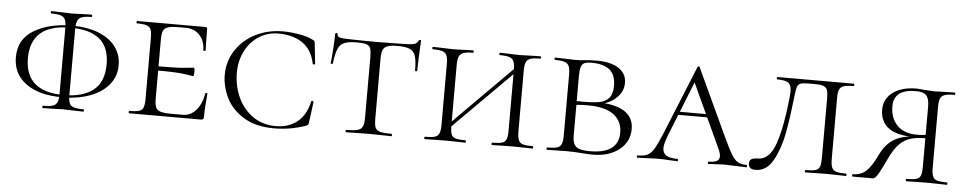

<svg xmlns="http://www.w3.org/2000/svg" viewBox="-35 -728 4884 970"><g transform="rotate(5 2407.5 -242.5)"><path d="M37 -232Q37 -325 114.5 -370.5Q192 -416 304 -416Q385 -416 442 -393Q499 -370 528.5 -329.5Q558 -289 558 -237Q558 -181 524 -139Q490 -97 428.5 -74Q367 -51 287 -51Q170 -51 103.5 -99.5Q37 -148 37 -232ZM497 -237Q497 -323 447 -364Q397 -405 299 -405Q98 -405 98 -233Q98 -63 295 -63Q390 -63 443.5 -104.5Q497 -146 497 -237ZM195 -468Q193 -468 193 -474Q193 -480 195 -480L239 -479Q275 -477 297 -477Q322 -477 358 -479L400 -480Q403 -480 403 -474Q403 -468 400 -468Q367 -468 351 -462Q335 -456 329 -441Q323 -426 323 -396V-69Q323 -39 328.5 -25Q334 -11 350 -5.5Q366 0 400 0Q403 0 403 6Q403 12 400 12L358 11Q320 9 297 9Q276 9 238 11L194 12Q192 12 192 6Q192 0 194 0Q229 0 245 -5.5Q261 -11 267 -25Q273 -39 273 -69V-399Q273 -429 267 -443Q261 -457 245 -462.5Q229 -468 195 -468Z M631 -12Q665 -12 681 -17Q697 -22 702.5 -36.5Q708 -51 708 -81V-387Q708 -417 702.5 -431Q697 -445 681 -450.5Q665 -456 631 -456Q629 -456 629 -462Q629 -468 631 -468H977Q987 -468 987 -460L988 -398Q989 -379 989 -350Q989 -347 983 -347Q977 -347 977 -350Q977 -397 950 -426Q923 -455 879 -455H845Q807 -455 789.5 -449.5Q772 -444 765.5 -430Q759 -416 759 -386V-85Q759 -56 765.5 -41.5Q772 -27 790 -21.5Q808 -16 845 -16H903Q942 -16 970 -48.5Q998 -81 1006 -133Q1006 -136 1011.5 -136Q1017 -136 1017 -133Q1010 -61 1010 -15Q1010 -7 1007 -3.5Q1004 0 995 0H631Q629 0 629 -6Q629 -12 631 -12ZM739 -228V-249Q854 -249 893 -253.5Q932 -258 937 -258Q942 -258 942 -237Q942 -215 937 -215Q933 -215 894.5 -221.5Q856 -228 739 -228Z M1523 -451Q1530 -448 1532 -445Q1534 -442 1535 -434L1546 -331Q1546 -328 1540.5 -327Q1535 -326 1534 -330Q1520 -400 1471.5 -433.5Q1423 -467 1348 -467Q1294 -467 1250 -439Q1206 -411 1181 -361.5Q1156 -312 1156 -251Q1156 -188 1181 -130.5Q1206 -73 1256 -36.5Q1306 0 1376 0Q1439 0 1483 -34.5Q1527 -69 1543 -140Q1543 -143 1548 -143Q1550 -143 1552.5 -141.5Q1555 -140 1555 -139L1541 -33Q1540 -25 1538 -22Q1536 -19 1527 -15Q1450 12 1367 12Q1273 12 1212 -26Q1151 -64 1123.5 -121Q1096 -178 1096 -236Q1096 -304 1132 -360Q1168 -416 1231 -448Q1294 -480 1371 -480Q1409 -480 1452.5 -472.5Q1496 -465 1523 -451Z M1635 -340Q1635 -338 1629.5 -338Q1624 -338 1624 -340Q1627 -362 1630.5 -412.5Q1634 -463 1634 -490Q1634 -495 1640 -495Q1646 -495 1646 -490Q1646 -477 1661 -473.5Q1676 -470 1698 -470Q1786 -468 1849 -468L1936 -469Q1954 -470 1983 -470Q2019 -470 2035.5 -474.5Q2052 -479 2057 -494Q2059 -497 2064 -497Q2069 -497 2069 -494Q2063 -386 2063 -340Q2063 -338 2057.5 -338Q2052 -338 2052 -340Q2052 -390 2044.5 -414Q2037 -438 2016.5 -447.5Q1996 -457 1953 -457Q1920 -457 1903 -451Q1886 -445 1879.5 -430.5Q1873 -416 1873 -387V-81Q1873 -50 1879 -36Q1885 -22 1903.5 -17Q1922 -12 1962 -12Q1964 -12 1964 -6Q1964 0 1962 0Q1931 0 1914 -1L1846 -2L1781 -1Q1763 0 1731 0Q1729 0 1729 -6Q1729 -12 1731 -12Q1770 -12 1788.5 -17Q1807 -22 1814 -36.5Q1821 -51 1821 -81V-389Q1821 -419 1816 -433Q1811 -447 1795.5 -452Q1780 -457 1746 -457Q1704 -457 1682.5 -447.5Q1661 -438 1651 -413.5Q1641 -389 1635 -340Z M2472 -456Q2469 -456 2469 -462Q2469 -468 2472 -468L2514 -467Q2552 -465 2575 -465Q2596 -465 2634 -467L2678 -468Q2680 -468 2680 -462Q2680 -456 2678 -456Q2643 -456 2627 -450.5Q2611 -445 2605 -431Q2599 -417 2599 -387V-81Q2599 -51 2605 -36.5Q2611 -22 2627 -17Q2643 -12 2678 -12Q2680 -12 2680 -6Q2680 0 2678 0Q2650 0 2634 -1L2575 -2L2514 -1Q2499 0 2472 0Q2469 0 2469 -6Q2469 -12 2472 -12Q2506 -12 2522 -17Q2538 -22 2543.5 -36.5Q2549 -51 2549 -81V-385Q2549 -415 2543.5 -429.5Q2538 -444 2522 -450Q2506 -456 2472 -456ZM2223 -65 2570 -413 2583 -400 2236 -53ZM2131 -456Q2129 -456 2129 -462Q2129 -468 2131 -468L2175 -467Q2211 -465 2233 -465Q2258 -465 2294 -467L2336 -468Q2339 -468 2339 -462Q2339 -456 2336 -456Q2303 -456 2287 -450Q2271 -444 2265 -429.5Q2259 -415 2259 -385V-81Q2259 -50 2264.5 -36Q2270 -22 2285.5 -17Q2301 -12 2336 -12Q2339 -12 2339 -6Q2339 0 2336 0Q2309 0 2294 -1L2233 -2L2174 -1Q2158 0 2130 0Q2128 0 2128 -6Q2128 -12 2130 -12Q2165 -12 2181 -17Q2197 -22 2203 -36.5Q2209 -51 2209 -81V-387Q2209 -417 2203 -431Q2197 -445 2181 -450.5Q2165 -456 2131 -456Z M3168 -142Q3168 -77 3116.5 -36.5Q3065 4 2984 4Q2959 4 2924 1Q2911 0 2892.5 -1Q2874 -2 2852 -2L2795 -1Q2778 0 2750 0Q2748 0 2748 -6Q2748 -12 2750 -12Q2785 -12 2801 -17Q2817 -22 2823 -36.5Q2829 -51 2829 -81V-387Q2829 -417 2823 -431Q2817 -445 2801 -450.5Q2785 -456 2751 -456Q2749 -456 2749 -462Q2749 -468 2751 -468L2795 -467Q2831 -465 2852 -465Q2877 -465 2904 -468Q2914 -469 2928.5 -470Q2943 -471 2963 -471Q3034 -471 3074 -444.5Q3114 -418 3114 -371Q3114 -325 3077 -292Q3040 -259 2982 -251L3017 -260Q3089 -255 3128.5 -225.5Q3168 -196 3168 -142ZM2879 -385V-256L2858 -261Q2875 -258 2906 -258Q2962 -258 2993 -263.5Q3024 -269 3042 -289.5Q3060 -310 3060 -352Q3060 -407 3029 -432.5Q2998 -458 2937 -458Q2913 -458 2901 -452.5Q2889 -447 2884 -431.5Q2879 -416 2879 -385ZM3112 -119Q3112 -176 3069 -209Q3026 -242 2936 -242Q2885 -242 2858 -236L2879 -243V-81Q2879 -43 2897 -27.5Q2915 -12 2967 -12Q3112 -12 3112 -119Z M3396 -250H3578L3585 -234H3380ZM3761 0Q3743 0 3703 -2Q3665 -4 3647 -4Q3633 -4 3607 -2Q3583 0 3570 0Q3566 0 3566 -6Q3566 -12 3570 -12Q3597 -12 3610.5 -19Q3624 -26 3624 -43Q3624 -59 3612 -84L3454 -426L3476 -434L3352 -123Q3336 -81 3336 -61Q3336 -35 3354.5 -23.5Q3373 -12 3410 -12Q3415 -12 3415 -6Q3415 0 3410 0Q3395 0 3369 -2Q3341 -4 3317 -4Q3292 -4 3258 -2Q3228 0 3210 0Q3206 0 3206 -6Q3206 -12 3210 -12Q3241 -12 3259 -20.5Q3277 -29 3292 -54Q3307 -79 3329 -132L3472 -483Q3474 -487 3478 -487Q3482 -487 3483 -483L3644 -137Q3670 -81 3685.5 -56Q3701 -31 3717.5 -21.5Q3734 -12 3761 -12Q3765 -12 3765 -6Q3765 0 3761 0Z M3974 -389Q3961 -273 3946.5 -193.5Q3932 -114 3899 -52.5Q3866 9 3809 9Q3773 9 3773 -20Q3773 -37 3784 -43Q3795 -49 3815 -49Q3875 -49 3904.5 -135Q3934 -221 3949 -370Q3951 -392 3951 -399Q3951 -433 3935.5 -444.5Q3920 -456 3878 -456Q3876 -456 3876 -462Q3876 -468 3878 -468H4267Q4269 -468 4269 -462Q4269 -456 4267 -456Q4232 -456 4216 -450.5Q4200 -445 4194 -431Q4188 -417 4188 -387V-81Q4188 -51 4194 -36.5Q4200 -22 4216 -17Q4232 -12 4267 -12Q4269 -12 4269 -6Q4269 0 4267 0Q4239 0 4223 -1L4164 -2L4103 -1Q4088 0 4061 0Q4058 0 4058 -6Q4058 -12 4061 -12Q4096 -12 4111.5 -17Q4127 -22 4132.5 -36Q4138 -50 4138 -81V-385Q4138 -412 4133 -425Q4128 -438 4113.5 -443.5Q4099 -449 4068 -449H4040Q4011 -449 3999 -445Q3987 -441 3982 -429Q3977 -417 3974 -389Z M4300 -12Q4343 -12 4369.5 -38Q4396 -64 4420 -115Q4448 -176 4492 -202Q4536 -228 4601 -228L4608 -225Q4506 -225 4463 -257.5Q4420 -290 4420 -350Q4420 -405 4464.5 -438Q4509 -471 4583 -471Q4601 -471 4622 -468Q4630 -468 4646.5 -466.5Q4663 -465 4676 -465Q4697 -465 4735 -467L4779 -468Q4781 -468 4781 -462Q4781 -456 4779 -456Q4744 -456 4728 -450.5Q4712 -445 4706 -431Q4700 -417 4700 -387V-81Q4700 -51 4706 -36.5Q4712 -22 4728 -17Q4744 -12 4779 -12Q4781 -12 4781 -6Q4781 0 4779 0Q4751 0 4735 -1L4676 -2L4615 -1Q4600 0 4573 0Q4570 0 4570 -6Q4570 -12 4573 -12Q4608 -12 4623.5 -17Q4639 -22 4644.5 -36Q4650 -50 4650 -81V-385Q4650 -426 4635 -442Q4620 -458 4582 -458Q4470 -458 4470 -372Q4470 -312 4505 -275.5Q4540 -239 4606 -239Q4646 -239 4666 -246L4664 -225Q4611 -226 4578 -216.5Q4545 -207 4519.5 -181.5Q4494 -156 4470 -105Q4448 -58 4435.5 -35.5Q4423 -13 4416 -6.5Q4409 0 4402 0H4300Q4298 0 4298 -6Q4298 -12 4300 -12Z"/></g></svg>

Font: Cormorant Unicase Light
Style: Regular
Weight: 300
Designer: Christian Thalmann (Catharsis Fonts)
Foundry: Catharsis Fonts
Version: Version 4.000